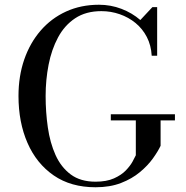

<svg xmlns="http://www.w3.org/2000/svg" viewBox="-20 -780 784 810"><path d="M447.5 -298H718V-272H657.5V-165Q646.5 -141.5 625 -111.5Q603.5 -81.5 570.2 -53.8Q537 -26 490.5 -8Q444 10 383 10Q279 10 206.5 -40Q134 -90 96 -177Q58 -264 58 -375Q58 -458.5 82.2 -528.8Q106.5 -599 151.5 -651Q196.5 -703 259 -731.5Q321.5 -760 397.5 -760Q447 -760 492.2 -742.8Q537.5 -725.5 572 -695.5L623 -750H643V-545H620Q617.5 -589 599.5 -623.8Q581.5 -658.5 552 -682.8Q522.5 -707 485.2 -720Q448 -733 407.5 -733Q342.5 -733 297.2 -703Q252 -673 224.8 -622Q197.5 -571 185 -507Q172.5 -443 172.5 -375Q172.5 -307 181.8 -242.5Q191 -178 214.2 -126.2Q237.5 -74.5 278.5 -44Q319.5 -13.5 383 -13.5Q429.5 -13.5 460.8 -27.5Q492 -41.5 510.8 -61Q529.5 -80.5 539.5 -98.8Q549.5 -117 553 -125V-272H447.5Z"/></svg>

Font: BodoniModa 10 Custom
Style: Regular
Weight: 400
Designer: Owen Earl
Foundry: indestructible type
Version: Version 2.005